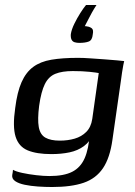

<svg xmlns="http://www.w3.org/2000/svg" viewBox="-20 -634 541 770"><path d="M189 116Q161 116 132 114Q103 112 79 107Q55 102 41 92.5Q27 83 29 68Q30 64 31 57Q32 50 32 47Q44 54 69.5 59.5Q95 65 125 68.5Q155 72 178 72Q236 72 269.5 55Q303 38 319.5 0.5Q336 -37 340 -99H356Q341 -66 316.5 -48Q292 -30 259 -23Q226 -16 186 -16Q127 -16 91 -31Q55 -46 42.5 -86Q30 -126 41 -201Q49 -265 66.5 -304.5Q84 -344 113 -365.5Q142 -387 186 -394.5Q230 -402 293 -402Q314 -402 342.5 -400Q371 -398 399.5 -396Q428 -394 449 -392Q470 -390 478 -389Q477 -386 474.5 -373Q472 -360 469.5 -343.5Q467 -327 465 -311L431 -74Q421 -1 393 40.5Q365 82 315.5 99Q266 116 189 116ZM220 -70Q252 -70 279.5 -78Q307 -86 326 -105Q345 -124 350 -157L376 -341Q367 -343 338.5 -346Q310 -349 272 -349Q229 -349 202 -338Q175 -327 160 -297Q145 -267 137 -210Q130 -155 135.5 -124.5Q141 -94 162 -82Q183 -70 220 -70ZM298 -462Q288 -462 279.5 -464.5Q271 -467 267 -475Q263 -483 264 -497Q267 -516 278 -538.5Q289 -561 302 -581.5Q315 -602 325 -614H367Q356 -597 348 -582.5Q340 -568 333.5 -555Q327 -542 320 -529Q322 -529 324.5 -529Q327 -529 329 -528Q339 -527 347.5 -521Q356 -515 352 -496Q350 -473 336 -467.5Q322 -462 298 -462Z"/></svg>

Font: Genos Medium
Style: Italic
Weight: 500
Italic angle: -8°
Designer: Robert E. Leuschke
Foundry: Robert E. Leuschke
Version: Version 1.010